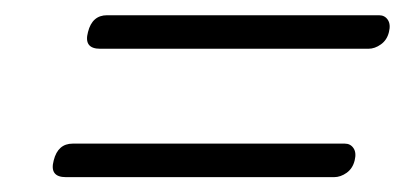

<svg xmlns="http://www.w3.org/2000/svg" viewBox="-20 -469 531 252"><path d="M95.5 -427Q101 -449 120.5 -449H477.5Q485 -449 489 -443Q493 -437 490.5 -427Q488 -416.5 480 -410.8Q472 -405 463.5 -405H111.5Q89.5 -405 95.5 -427ZM50.5 -258.5Q56 -280.5 75.5 -280.5H432.5Q440 -280.5 444 -274.5Q448 -268.5 445.5 -258.5Q443 -248 435 -242.2Q427 -236.5 418.5 -236.5H66.5Q44.5 -236.5 50.5 -258.5Z"/></svg>

Font: Fraunces 144pt Soft SemiBold
Style: Italic
Weight: 600
Italic angle: -16°
Version: Version 1.000;[b76b70a41]